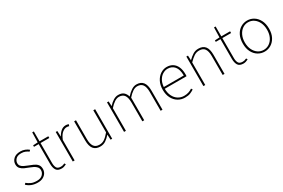

<svg xmlns="http://www.w3.org/2000/svg" viewBox="88 -1658 3970 2691"><g transform="rotate(-30 2073.0 -313.0)"><path d="M208 12Q151 12 107.5 -6Q64 -24 34 -54L52 -74Q82 -49 117.5 -32.5Q153 -16 210 -16Q270 -16 301 -47Q332 -78 332 -118Q332 -150 313.5 -171Q295 -192 267.5 -206Q240 -220 212 -230Q175 -243 140 -259Q105 -275 82.5 -300Q60 -325 60 -366Q60 -416 98.5 -453Q137 -490 210 -490Q249 -490 283 -476.5Q317 -463 342 -442L324 -422Q300 -439 273 -450.5Q246 -462 208 -462Q148 -462 120 -432.5Q92 -403 92 -368Q92 -339 108 -320.5Q124 -302 149.5 -289.5Q175 -277 204 -266Q242 -251 279 -235.5Q316 -220 340 -193.5Q364 -167 364 -120Q364 -85 346 -55Q328 -25 293 -6.5Q258 12 208 12Z M598 8Q532 8 509 -30.5Q486 -69 486 -130V-450H410V-474L486 -478L490 -638H516V-478H658V-450H516V-126Q516 -80 532 -50Q548 -20 600 -20Q614 -20 629 -23.5Q644 -27 662 -36L674 -14Q655 -4 635 2Q615 8 598 8Z M778 0V-478H804L808 -388H810Q833 -432 867 -461Q901 -490 946 -490Q958 -490 969 -488Q980 -486 992 -480L982 -454Q973 -457 964.5 -458.5Q956 -460 942 -460Q909 -460 873 -431.5Q837 -403 808 -332V0Z M1220 12Q1147 12 1111.5 -32.5Q1076 -77 1076 -170V-478H1106V-174Q1106 -95 1133.5 -55.5Q1161 -16 1222 -16Q1267 -16 1304 -41Q1341 -66 1386 -120V-478H1416V0H1390L1386 -82H1384Q1348 -40 1309 -14Q1270 12 1220 12Z M1608 0V-478H1634L1638 -402H1640Q1673 -440 1713 -465Q1753 -490 1792 -490Q1851 -490 1881.5 -462.5Q1912 -435 1924 -390Q1966 -437 2007 -463.5Q2048 -490 2088 -490Q2159 -490 2194.5 -445.5Q2230 -401 2230 -308V0H2200V-304Q2200 -384 2172.5 -423Q2145 -462 2086 -462Q2050 -462 2013 -438Q1976 -414 1934 -366V0H1904V-304Q1904 -384 1876.5 -423Q1849 -462 1790 -462Q1722 -462 1638 -366V0Z M2590 12Q2530 12 2480.5 -18Q2431 -48 2401.5 -104Q2372 -160 2372 -238Q2372 -316 2401.5 -372.5Q2431 -429 2478 -459.5Q2525 -490 2578 -490Q2633 -490 2673.5 -464.5Q2714 -439 2736 -390Q2758 -341 2758 -270Q2758 -263 2758 -255Q2758 -247 2756 -238H2388V-266H2728Q2728 -365 2687 -413.5Q2646 -462 2578 -462Q2536 -462 2496 -437.5Q2456 -413 2430 -363.5Q2404 -314 2404 -240Q2404 -172 2428.5 -121.5Q2453 -71 2496 -43.5Q2539 -16 2592 -16Q2633 -16 2666 -27Q2699 -38 2724 -56L2738 -34Q2711 -16 2677.5 -2Q2644 12 2590 12Z M2892 0V-478H2918L2922 -402H2924Q2962 -440 3001.5 -465Q3041 -490 3090 -490Q3164 -490 3199 -445.5Q3234 -401 3234 -308V0H3204V-304Q3204 -384 3177 -423Q3150 -462 3088 -462Q3043 -462 3006 -438Q2969 -414 2922 -366V0Z M3540 8Q3474 8 3451 -30.5Q3428 -69 3428 -130V-450H3352V-474L3428 -478L3432 -638H3458V-478H3600V-450H3458V-126Q3458 -80 3474 -50Q3490 -20 3542 -20Q3556 -20 3571 -23.5Q3586 -27 3604 -36L3616 -14Q3597 -4 3577 2Q3557 8 3540 8Z M3880 12Q3823 12 3774.5 -17.5Q3726 -47 3697 -103Q3668 -159 3668 -238Q3668 -318 3697 -374.5Q3726 -431 3774.5 -460.5Q3823 -490 3880 -490Q3937 -490 3985 -460.5Q4033 -431 4062.5 -374.5Q4092 -318 4092 -238Q4092 -159 4062.5 -103Q4033 -47 3985 -17.5Q3937 12 3880 12ZM3880 -16Q3931 -16 3972 -44Q4013 -72 4036.5 -122Q4060 -172 4060 -238Q4060 -304 4036.5 -354.5Q4013 -405 3972 -433.5Q3931 -462 3880 -462Q3829 -462 3788.5 -433.5Q3748 -405 3724 -354.5Q3700 -304 3700 -238Q3700 -172 3724 -122Q3748 -72 3788.5 -44Q3829 -16 3880 -16Z"/></g></svg>

Font: Source Sans 3 VF
Style: Regular
Weight: 200
Designer: Paul D. Hunt
Foundry: Adobe
Version: Version 3.046;hotconv 1.0.118;makeotfexe 2.5.65603